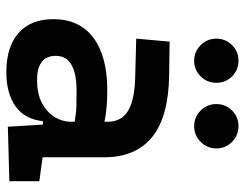

<svg xmlns="http://www.w3.org/2000/svg" viewBox="-106 -682 797 626"><g transform="rotate(90 293.0 -368.5)"><path d="M392.6 4.9 385.7 -109.4H374.5Q368.2 -49.8 325.9 -20Q283.7 9.8 214.4 9.8Q132.3 9.8 87.2 -30Q42 -69.8 42 -143.6Q42 -228.5 102.5 -273.9Q163.1 -319.3 273.9 -319.3Q333 -319.3 376.5 -310.1V-320.3Q376.5 -365.7 340.8 -387Q305.2 -408.2 234.4 -410.2L105.5 -413.6L115.2 -522.5L224.6 -521Q360.4 -519 426.3 -465.6Q492.2 -412.1 492.2 -309.6V-108.4L570.3 -97.7V0ZM376.5 -212.9Q350.1 -217.8 326.4 -218.5Q302.7 -219.2 276.9 -219.2Q161.6 -219.2 161.6 -151.4Q161.6 -90.3 240.7 -90.3Q286.1 -90.3 316.2 -106.7Q346.2 -123 361.3 -148.2Q376.5 -173.3 376.5 -200.2ZM390.6 -602.5Q360.8 -602.5 339.8 -623.8Q318.8 -645 318.8 -674.8Q318.8 -705.1 339.8 -726.1Q360.8 -747.1 390.6 -747.1Q420.9 -747.1 442.1 -726.1Q463.4 -705.1 463.4 -674.8Q463.4 -645 442.1 -623.8Q420.9 -602.5 390.6 -602.5ZM177.7 -602.5Q147.9 -602.5 126.7 -623.8Q105.5 -645 105.5 -674.8Q105.5 -705.1 126.7 -726.1Q147.9 -747.1 177.7 -747.1Q207.5 -747.1 228.5 -726.1Q249.5 -705.1 249.5 -674.8Q249.5 -645 228.5 -623.8Q207.5 -602.5 177.7 -602.5Z"/></g></svg>

Font: Cascadia Code SemiBold
Style: Regular
Weight: 600
Monospace: yes
Designer: Aaron Bell
Foundry: Saja Typeworks
Version: Version 2404.023; ttfautohint (v1.8.4)